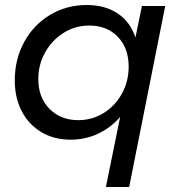

<svg xmlns="http://www.w3.org/2000/svg" viewBox="-20 -553 723 767"><path d="M39 -232Q39 -316 76.5 -385Q114 -454 180 -493.5Q246 -533 326 -533Q400 -533 450.5 -499Q501 -465 521 -403L547 -529H640L496 194H403L460 -86Q423 -43 372 -19Q321 5 262 5Q196 5 145.5 -25Q95 -55 67 -108.5Q39 -162 39 -232ZM494 -287Q494 -361 450.5 -406Q407 -451 337 -451Q281 -451 234.5 -422Q188 -393 160.5 -344Q133 -295 133 -237Q133 -164 177.5 -118.5Q222 -73 293 -73Q348 -73 394 -101.5Q440 -130 467 -179Q494 -228 494 -287Z"/></svg>

Font: Gontserrat
Style: Italic
Weight: 400
Italic angle: -11.3°
Designer: Julieta Ulanovsky
Foundry: Julieta Ulanovsky
Version: Version 6.001